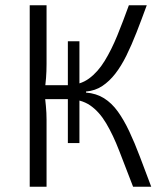

<svg xmlns="http://www.w3.org/2000/svg" viewBox="-20 -710 623 730"><path d="M486 0Q457 -75 433.5 -136Q410 -197 383.5 -241.5Q357 -286 322.5 -309.5Q288 -333 237 -333L238 -386Q285 -387 318.5 -411.5Q352 -436 378 -478.5Q404 -521 426 -575Q448 -629 470 -690H538Q518 -635 499 -586.5Q480 -538 460.5 -498.5Q441 -459 418.5 -430Q396 -401 369 -383Q342 -365 307 -362V-358Q346 -355 375.5 -336.5Q405 -318 428 -286Q451 -254 471.5 -210.5Q492 -167 512 -114Q532 -61 555 0ZM93 0V-690H157V-467Q157 -438 155 -413Q153 -388 149 -361Q152 -333 154.5 -307Q157 -281 157 -255V0ZM135 -333V-386H272V-333ZM238 -166V-553H282V-166Z"/></svg>

Font: Exo 2 Light
Style: Regular
Weight: 300
Designer: Natanael Gama
Foundry: Natanael Gama
Version: Version 2.010